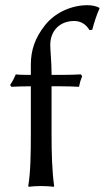

<svg xmlns="http://www.w3.org/2000/svg" viewBox="-20 -718 404 741"><path d="M99 -429C77 -429 54 -429 41 -431C34 -415 29 -405 19 -390L24 -383C42 -384 75 -385 98 -385H99V-199C99 -124 98 -54 89 0L91 3C103 1 127 0 139 0C151 0 175 1 187 3L189 0C181 -57 179 -124 179 -199V-385H213C237 -385 272 -384 285 -383C288 -399 291 -409 297 -424L292 -431C275 -430 245 -429 222 -429H179V-438C179 -474 174 -526 174 -544C174 -599 210 -637 267 -637C293 -637 314 -622 325 -602L336 -603C343 -630 354 -664 364 -685L363 -688C355 -693 337 -698 318 -698C255 -698 192 -669 154 -621C116 -573 99 -526 99 -468Z"/></svg>

Font: Libertinus Sans
Style: Regular
Weight: 400
Designer: Philipp H. Poll, Khaled Hosny
Foundry: Caleb Maclennan
Version: Version 7.050;RELEASE